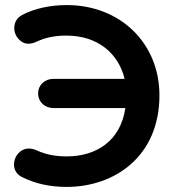

<svg xmlns="http://www.w3.org/2000/svg" viewBox="-20 -725 691 755"><path d="M607 -350C607 -556 452 -705 243 -705C178 -705 116 -692 67 -666C46 -655 36 -636 36 -613C36 -585 60 -553 92 -553C103 -553 115 -557 126 -562C158 -577 194 -585 242 -585C361 -585 445 -518 470 -415H191C156 -415 130 -391 130 -358C130 -324 156 -300 191 -300H473C454 -171 359 -110 242 -110C196 -110 159 -118 126 -133C115 -138 104 -141 94 -141C60 -141 35 -111 35 -78C35 -57 46 -39 66 -29C118 -3 175 10 242 10C433 10 607 -112 607 -350Z"/></svg>

Font: Hotpoint
Style: Bold
Weight: 700
Designer: Andrew Paglinawan, Luciano Perondi, Riccardo Olocco
Foundry: CAST Cooperativa Anonima Servizi Tipografici
Version: Version 1.000;PS 2.1;hotconv 16.6.51;makeotf.lib2.5.65220